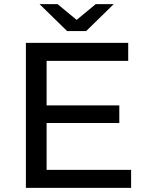

<svg xmlns="http://www.w3.org/2000/svg" viewBox="-20 -907 684 927"><path d="M613 -87H205V-313H556V-398H205V-613H599V-700H105V0H613ZM529 -887H442L350 -811L258 -887H171L304 -757H396Z"/></svg>

Font: ICO Headline
Style: Regular
Weight: 500
Designer: Julieta Ulanovsky
Foundry: Julieta Ulanovsky
Version: Version 7.200